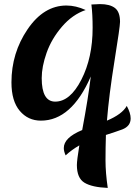

<svg xmlns="http://www.w3.org/2000/svg" viewBox="-20 -590 677 939"><path d="M424 -216Q330 0 180 0Q117 0 76.5 -48Q36 -96 36 -187Q36 -331 115 -447Q194 -563 305 -563Q351 -563 399 -541Q334 -519 283 -459.5Q232 -400 208 -332Q184 -264 184 -208Q184 -93 250 -93Q323 -93 378 -200.5Q433 -308 433 -454Q433 -520 427 -568Q457 -570 469 -570Q517 -570 542 -551Q567 -532 567 -483Q567 -460 540 -292.5Q513 -125 503 0Q577 -31 600 -72Q619 -37 619 -11Q619 27 578 43Q554 52 498 70Q496 134 496 194.5Q496 255 507 329Q430 326 393 303.5Q356 281 356 217Q356 195 368 121Q330 143 301 170Q292 150 292 134Q292 83 382 46Q412 -114 424 -216Z"/></svg>

Font: MeriendaOneRegular
Style: Regular
Weight: 400
Designer: Eduardo Rodriguez Tunni
Foundry: Eduardo Rodriguez Tunni
Version: Version 1.001